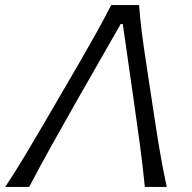

<svg xmlns="http://www.w3.org/2000/svg" viewBox="-48 -733 752 753"><path d="M-27.5 0Q11 -58 49 -121.2Q87 -184.5 120.5 -242L263.5 -487.5Q301 -552.5 330.8 -605.8Q360.5 -659 388 -713H497.5Q501.5 -658.5 508.2 -605.8Q515 -553 525 -487L562.5 -241Q571.5 -181.5 582.5 -119.2Q593.5 -57 606 0H520Q512 -82.5 500.2 -169.2Q488.5 -256 477 -336L433.5 -639H425.5L253 -337.5Q208 -258 158 -168.8Q108 -79.5 66.5 0Z"/></svg>

Font: Commissioner Flair Light
Style: Italic
Weight: 300
Italic angle: -12°
Designer: Kostas Bartsokas
Foundry: Kostas Bartsokas
Version: Version 1.000; ttfautohint (v1.8.3)